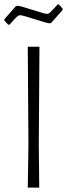

<svg xmlns="http://www.w3.org/2000/svg" viewBox="-25 -851 304 871"><path d="M242 -831 259 -812V-806L208 -748L201 -745Q184 -747 130.5 -764.5Q77 -782 66 -782Q63 -782 59 -780Q55 -778 50 -773.5Q45 -769 41.5 -765Q38 -761 30.5 -752.5Q23 -744 18 -739H12L-5 -758V-764L46 -822L54 -825Q72 -823 125 -805.5Q178 -788 189 -788Q192 -788 196 -790Q200 -792 204.5 -796.5Q209 -801 213 -805.5Q217 -810 224.5 -817.5Q232 -825 237 -831ZM154 -639 151 -197 153 0H101L104 -194L101 -639Z"/></svg>

Font: Alegreya Sans SC Light
Style: Regular
Weight: 300
Designer: Juan Pablo del Peral
Foundry: Huerta Tipografica
Version: Version 2.007